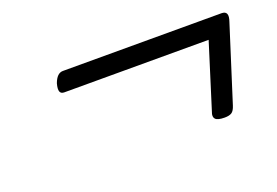

<svg xmlns="http://www.w3.org/2000/svg" viewBox="-56 -617 875 606"><g transform="rotate(-20 381.5 -313.5)"><path d="M614 -157Q590 -157 583 -165Q576 -173 582 -188L650 -405H165Q154 -405 151 -413.5Q148 -422 153 -440Q164 -470 184 -470H717Q743 -470 731 -436L651 -184Q646 -168 638 -162.5Q630 -157 614 -157Z"/></g></svg>

Font: Playwrite US Trad Light
Style: Regular
Weight: 300
Designer: Veronika Burian, José Scaglione
Foundry: TypeTogether
Version: Version 1.003